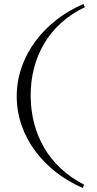

<svg xmlns="http://www.w3.org/2000/svg" viewBox="-20 -782 488 964"><path d="M396 162 402 145C225 55 135 -110 134 -300C133 -492 224 -659 406 -746L399 -762C205 -679 65 -505 64 -300C63 -95 203 79 396 162Z"/></svg>

Font: Sprat Extended
Style: Regular
Weight: 400
Width: 9
Designer: Ethan Nakache
Foundry: Collletttivo
Version: Version 2.000;Glyphs 3.2 (3217)